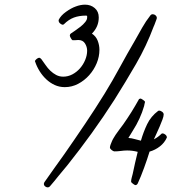

<svg xmlns="http://www.w3.org/2000/svg" viewBox="-20 -771 735 823"><path d="M406.2 -557.6Q406.2 -528.3 394.5 -500Q382.8 -471.7 362.3 -448.7Q341.8 -425.8 314.9 -411.6Q288.1 -397.5 257.8 -397.5Q234.4 -397.5 214.4 -406.7Q194.3 -416 178.2 -431.2Q162.1 -446.3 149.9 -465.8Q137.7 -485.4 130.9 -505.9L129.9 -507.8Q129.9 -512.7 136.7 -518.1Q143.6 -523.4 147.5 -523.4Q152.3 -523.4 157.2 -517.6Q166 -505.9 175.3 -492.2Q184.6 -478.5 195.8 -467.8Q207 -457 220.7 -449.7Q234.4 -442.4 251 -442.4Q271.5 -442.4 290 -452.1Q308.6 -461.9 322.8 -478Q336.9 -494.1 345.2 -514.2Q353.5 -534.2 353.5 -553.7Q353.5 -570.3 344.2 -585Q335 -599.6 315.4 -599.6Q311.5 -599.6 308.1 -599.1Q304.7 -598.6 300.8 -598.6H291Q288.1 -599.6 283.7 -607.4Q279.3 -615.2 279.3 -618.2Q279.3 -624 283.2 -627Q290 -631.8 301.8 -639.6Q313.5 -647.5 325.2 -656.7Q336.9 -666 345.2 -676.3Q353.5 -686.5 353.5 -695.3Q353.5 -699.2 353.5 -701.7Q353.5 -704.1 348.6 -704.1Q319.3 -704.1 296.9 -695.8Q274.4 -687.5 253.9 -667Q252.9 -666 252 -666Q251 -666 250 -665Q244.1 -665 237.8 -670.4Q231.4 -675.8 231.4 -682.6V-685.5Q240.2 -704.1 262.7 -720.2Q285.2 -736.3 304.7 -743.2Q325.2 -751 344.7 -751Q369.1 -751 386.2 -736.3Q403.3 -721.7 403.3 -696.3Q403.3 -656.2 374 -627Q391.6 -615.2 398.9 -596.2Q406.2 -577.1 406.2 -557.6ZM652.3 -693.4Q652.3 -692.4 650.4 -687Q648.4 -681.6 646 -675.3Q643.6 -668.9 641.6 -663.6Q639.6 -658.2 638.7 -657.2Q607.4 -573.2 563 -496.6Q518.6 -419.9 470.7 -343.8Q423.8 -270.5 373.5 -200.7Q323.2 -130.9 269.5 -63.5Q250 -41 231.4 -17.6Q212.9 5.9 193.4 28.3Q189.5 32.2 184.6 32.2Q178.7 32.2 173.3 27.8Q168 23.4 168 16.6Q168 14.6 169.9 10.7Q191.4 -20.5 212.9 -50.3Q234.4 -80.1 255.9 -110.4Q300.8 -174.8 344.2 -239.3Q387.7 -303.7 428.7 -370.1Q462.9 -425.8 494.1 -483.4Q525.4 -541 558.6 -597.7Q573.2 -624 589.4 -652.3Q605.5 -680.7 624 -704.1Q627.9 -710 634.8 -710Q641.6 -710 647 -705.1Q652.3 -700.2 652.3 -693.4ZM695.3 -181.6Q685.5 -159.2 665.5 -143.6Q645.5 -127.9 621.1 -121.1Q616.2 -105.5 610.4 -87.9Q604.5 -70.3 597.7 -51.8Q590.8 -33.2 584 -16.1Q577.1 1 570.3 15.6Q566.4 22.5 560.5 22.5Q557.6 22.5 549.8 16.6Q542 10.7 542 7.8Q542 0 544.4 -8.8Q546.9 -17.6 548.8 -25.4Q553.7 -49.8 559.1 -73.2Q564.5 -96.7 570.3 -120.1Q547.9 -126 525.4 -126Q511.7 -126 498 -124Q484.4 -122.1 470.7 -122.1Q465.8 -122.1 458.5 -127.9Q451.2 -133.8 451.2 -138.7Q451.2 -143.6 454.1 -151.4Q457 -159.2 460.4 -167Q463.9 -174.8 468.3 -181.6Q472.7 -188.5 475.6 -193.4Q483.4 -205.1 491.7 -215.8Q500 -226.6 507.8 -237.3Q526.4 -263.7 543.5 -291Q560.5 -318.4 576.2 -346.7H577.1Q578.1 -346.7 579.1 -347.7Q580.1 -347.7 582 -348.6Q585 -348.6 593.3 -342.8Q601.6 -336.9 601.6 -334Q601.6 -333 599.6 -325.7Q597.7 -318.4 597.7 -316.4Q582 -261.7 548.8 -210Q543.9 -202.1 539.6 -194.8Q535.2 -187.5 530.3 -179.7Q544.9 -178.7 557.6 -174.8Q570.3 -170.9 584 -168Q594.7 -205.1 610.8 -238.8Q627 -272.5 658.2 -295.9Q659.2 -295.9 660.2 -296.4Q661.1 -296.9 662.1 -296.9Q668 -296.9 674.8 -292Q681.6 -287.1 681.6 -280.3Q681.6 -272.5 676.3 -258.3Q670.9 -244.1 664.1 -228Q657.2 -211.9 650.4 -197.3Q643.6 -182.6 639.6 -173.8Q649.4 -178.7 657.2 -184.6Q665 -190.4 672.9 -198.2Q673.8 -198.2 674.8 -198.7Q675.8 -199.2 676.8 -199.2Q682.6 -199.2 689 -193.8Q695.3 -188.5 695.3 -181.6Z"/></svg>

Font: Calligraffitti
Style: Regular
Weight: 400
Designer: Dathan Boardman
Foundry: Open Window
Version: Version 1.002